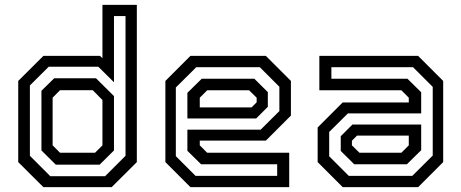

<svg xmlns="http://www.w3.org/2000/svg" viewBox="-20 -770 1898 790"><path d="M439.5 0H158.5L55 -103V-437L158.5 -540H391.5L401.5 -530.5V-750H543V-103ZM390 -92.5H209.5L150.5 -151V-396.5L203 -448H375L449 -374.5V-151ZM371 -141.5 401.5 -172V-358.5L361.5 -399H227L196.5 -368V-172L227 -141.5ZM412.5 -45 496.5 -129V-704H449V-431.5L384.5 -495.5H180.5L103 -418.5V-129L187 -45Z M1074 -540 1177 -437V-294.5L1074 -191.5H802V-172L832.5 -141.5H1170V0H763.5L660.5 -103V-437L763.5 -540ZM1026.5 -446 1082 -391V-330.5L1034 -282.5H751V-388L810 -446ZM1049 -493.5H787.5L703.5 -410V-127.5L784.5 -46.5H1120.5V-94H807.5L751 -149.5V-236.5H1052.5L1129.5 -313V-413ZM1005 -398.5H832.5L802 -368V-328H1015L1036 -349V-368Z M1390 0 1287 -103V-245.5L1390 -348.5H1662V-368L1631.5 -398.5H1294V-540H1700.5L1803.5 -437V-103L1700.5 0ZM1437.5 -94 1382 -149V-209.5L1430 -257.5H1713V-152L1654 -94ZM1415 -46.5H1676.5L1760.5 -130V-412.5L1679.5 -493.5H1343.5V-446H1656.5L1713 -390.5V-303.5H1411.5L1334.5 -227V-127ZM1459 -141.5H1631.5L1662 -172V-212H1449L1428 -191V-172Z"/></svg>

Font: Tourney Medium
Style: Regular
Weight: 500
Designer: Tyler Finck
Foundry: Etcetera Type Co
Version: Version 1.015